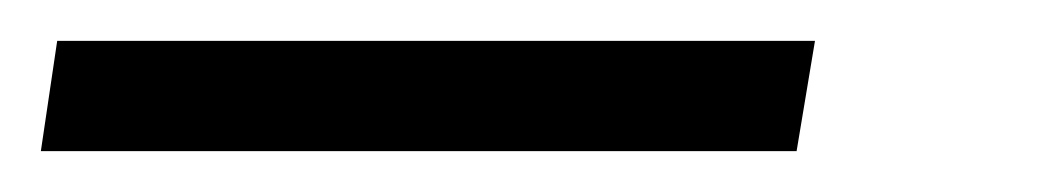

<svg xmlns="http://www.w3.org/2000/svg" viewBox="-28 38 511 94"><path d="M-8 112 0 58H371L362 112Z"/></svg>

Font: Caladea
Style: Italic
Weight: 400
Italic angle: -9°
Designer: Carolina Giovagnoli and Andres Torresi
Foundry: Carolina Giovagnoli & Andres Torresi
Version: Version 1.001